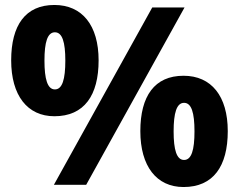

<svg xmlns="http://www.w3.org/2000/svg" viewBox="-20 -744 963 773"><path d="M199 -724C82 -724 25 -642 25 -501C25 -360 90 -276 199 -276C319 -276 377 -360 377 -501C377 -642 311 -724 199 -724ZM723 -714H593L197 0H327ZM201 -614C231 -614 243 -574 243 -500C243 -425 231 -384 201 -384C171 -384 159 -426 159 -500C159 -574 171 -614 201 -614ZM719 -439C602 -439 545 -357 545 -216C545 -75 610 9 719 9C839 9 897 -75 897 -216C897 -357 831 -439 719 -439ZM721 -330C751 -330 763 -290 763 -215C763 -140 751 -100 721 -100C691 -100 679 -141 679 -215C679 -289 691 -330 721 -330Z"/></svg>

Font: Noto Sans Ethiopic ExtraBold
Style: Regular
Weight: 800
Designer: Monotype Design Team
Foundry: Monotype Imaging Inc.
Version: Version 2.102